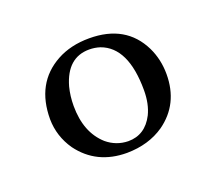

<svg xmlns="http://www.w3.org/2000/svg" viewBox="-60 -643 469 418"><g transform="rotate(-20 174.5 -434.5)"><path d="M39.1 -429.2Q39.1 -512.7 104 -548.3Q136.2 -565.9 179.2 -565.9Q263.7 -565.9 296.9 -498.5Q311 -469.2 311 -435.1Q311 -366.2 258.3 -328.6Q222.2 -303.7 171.9 -303.2Q101.6 -303.2 62.5 -356.4Q39.6 -389.6 39.1 -429.2ZM170.9 -543Q119.6 -543 102.5 -482.4Q97.2 -461.9 97.2 -439Q97.2 -377.4 133.8 -344.7Q155.3 -326.7 183.1 -326.2Q222.2 -326.2 241.7 -364.3Q252.9 -387.2 252.9 -418.9Q252.9 -518.6 195.8 -539.1Q183.6 -543 170.9 -543Z"/></g></svg>

Font: Linux Libertine Display O
Style: Regular
Weight: 400
Designer: Philipp H. Poll
Foundry: Philipp H. Poll
Version: Version 5.0.9